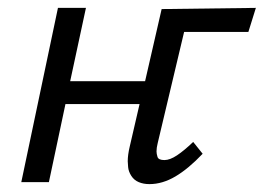

<svg xmlns="http://www.w3.org/2000/svg" viewBox="-20 -462 669 487"><path d="M447 -381 380 -99Q377 -87 377 -78Q377 -72 379.5 -64Q382 -56 397 -56Q411 -56 429 -68Q447 -80 470 -102L494 -72Q458 -34 425 -14.5Q392 5 359 5Q344 5 332 0Q320 -5 313 -16Q306 -27 305 -38Q304 -49 304 -53Q304 -69 309 -90L334 -198H146L104 0H34L127 -442H198L158 -256H348L390 -439L629 -442L610 -381Z"/></svg>

Font: Isabella Sans
Style: Italic
Weight: 400
Italic angle: -12°
Designer: Christian Thalmann (Catharsis Fonts), Cristiano Sobral
Foundry: The Isabella Sans Project Authors
Version: Version 2.026; ttfautohint (v1.8.4.7-5d5b-dirty)